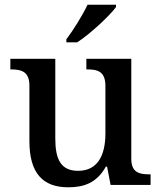

<svg xmlns="http://www.w3.org/2000/svg" viewBox="-20 -786 684 816"><path d="M262 -619V-606H308C364 -642 448 -721 473 -756V-766H352C331 -721 291 -657 262 -619ZM270 10C336 10 391 -8 430 -78H435L450 0H620V-45H616C573 -45 538 -52 538 -111V-536H347V-491H351C394 -491 428 -483 428 -421V-219C428 -123 393 -60 312 -60C237 -60 215 -111 215 -198V-536H24V-491H27C72 -491 105 -481 105 -422V-186C105 -50 162 10 270 10Z"/></svg>

Font: Noto Serif Telugu Medium
Style: Regular
Weight: 500
Designer: Jelle Bosma - Monotype Design Team
Foundry: Monotype Imaging Inc.
Version: Version 2.005